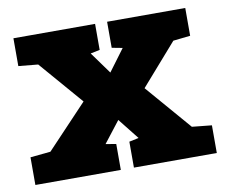

<svg xmlns="http://www.w3.org/2000/svg" viewBox="-64 -606 807 684"><g transform="rotate(-10 339.5 -264.0)"><path d="M11.2 0V-100.1L84.5 -107.4L231.9 -263.2L95.7 -420.9L24.9 -427.7V-528.3H320.3V-434.1L286.6 -427.2L343.8 -348.1L402.3 -426.8L363.8 -434.1V-528.3H646.5V-427.7L584.5 -420.9L454.1 -272L596.2 -107.4L667.5 -100.1V0H367.7V-93.8L402.3 -101.1L342.3 -176.8L282.7 -100.1L320.3 -93.8V0Z"/></g></svg>

Font: Roboto Slab LO Black
Style: Regular
Weight: 900
Designer: Google
Version: Version 2.000